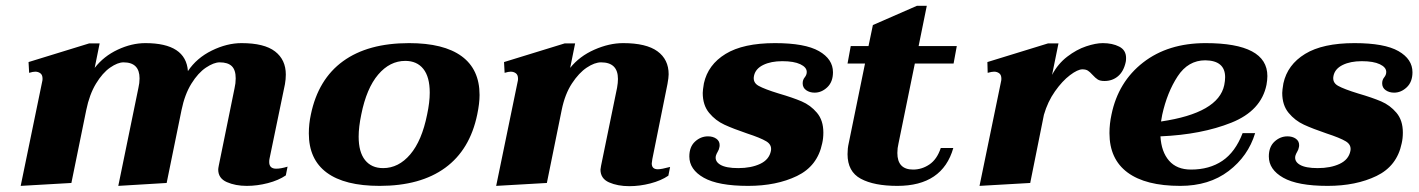

<svg xmlns="http://www.w3.org/2000/svg" viewBox="-20 -628 4869 659"><path d="M967 -56 961 -26Q936 -9 899.5 0.5Q863 10 827 10Q788 10 758.5 -3Q729 -16 729 -46Q729 -50 731 -60L785 -325Q789 -342 789 -359Q789 -388 775.5 -401Q762 -414 734 -414Q714 -414 687 -396Q660 -378 637 -341Q614 -304 603 -250L552 0L386 10L455 -326Q459 -343 459 -359Q459 -414 404 -414Q384 -414 358 -396Q332 -378 309.5 -341Q287 -304 276 -250L225 0L51 10L125 -349Q126 -352 126 -358Q126 -371 118.5 -376.5Q111 -382 101 -382Q93 -382 80 -378L78 -415L286 -479H322L305 -395Q336 -435 384 -457.5Q432 -480 479 -480Q618 -480 625 -384Q655 -429 707 -454.5Q759 -480 809 -480Q887 -480 924 -451.5Q961 -423 961 -372Q961 -356 958 -339L905 -83Q904 -79 904 -72Q904 -49 928 -49Q944 -49 967 -56Z M1040 -170Q1040 -203 1047 -235Q1072 -356 1157.5 -418Q1243 -480 1384 -480Q1503 -480 1564.5 -435Q1626 -390 1626 -302Q1626 -273 1618 -235Q1593 -114 1508 -52Q1423 10 1283 10Q1163 10 1101.5 -35.5Q1040 -81 1040 -170ZM1446 -235Q1455 -277 1455 -310Q1455 -364 1433 -391.5Q1411 -419 1371 -419Q1318 -419 1278 -372Q1238 -325 1220 -235Q1211 -192 1211 -159Q1211 -106 1233 -78.5Q1255 -51 1295 -51Q1348 -51 1388 -98Q1428 -145 1446 -235Z M2280 -55 2274 -25Q2249 -8 2212.5 1.5Q2176 11 2140 11Q2100 11 2070.5 -2Q2041 -15 2041 -46Q2041 -49 2043 -59L2098 -327Q2101 -344 2101 -357Q2101 -414 2043 -414Q2021 -414 1994 -396Q1967 -378 1943 -341.5Q1919 -305 1908 -251L1857 0L1683 10L1757 -349Q1758 -352 1758 -358Q1758 -371 1750.5 -376.5Q1743 -382 1733 -382Q1725 -382 1712 -378L1710 -415L1918 -479H1954L1937 -395Q1969 -435 2020 -457.5Q2071 -480 2119 -480Q2198 -480 2236.5 -452Q2275 -424 2275 -373Q2275 -362 2271 -340L2219 -82Q2217 -70 2217 -67Q2217 -47 2238 -47Q2250 -47 2280 -55Z M2346 -91Q2346 -124 2365.5 -142Q2385 -160 2410 -160Q2427 -160 2438.5 -152Q2450 -144 2450 -130Q2450 -125 2449 -122Q2448 -115 2443.5 -107.5Q2439 -100 2437 -93Q2433 -74 2452.5 -62.5Q2472 -51 2514 -51Q2558 -51 2589 -65.5Q2620 -80 2626 -110Q2630 -131 2610 -143Q2590 -155 2544 -170Q2497 -186 2466.5 -200Q2436 -214 2414 -240.5Q2392 -267 2392 -309Q2392 -318 2396 -342Q2410 -406 2470.5 -443Q2531 -480 2640 -480Q2743 -480 2791 -452.5Q2839 -425 2839 -380Q2839 -347 2819.5 -328.5Q2800 -310 2776 -310Q2759 -310 2747 -318.5Q2735 -327 2735 -342Q2735 -354 2742 -362.5Q2749 -371 2749 -381Q2749 -397 2727 -407.5Q2705 -418 2665 -418Q2626 -418 2599.5 -405Q2573 -392 2568 -368Q2563 -345 2583.5 -333.5Q2604 -322 2653 -307Q2701 -293 2731.5 -280Q2762 -267 2784 -241Q2806 -215 2806 -173Q2806 -153 2802 -136Q2786 -58 2715.5 -24Q2645 10 2548 10Q2445 10 2395.5 -18Q2346 -46 2346 -91Z M3064 -136Q3060 -120 3060 -103Q3060 -46 3114 -46Q3144 -46 3170 -63.5Q3196 -81 3209 -120H3252Q3215 10 3060 10Q2980 10 2934.5 -14.5Q2889 -39 2889 -99Q2889 -119 2893 -136L2949 -410H2889L2900 -470H2961L2976 -542L3127 -608H3161L3133 -470H3264L3253 -410H3120Z M3845 -429Q3845 -421 3844 -416Q3837 -383 3817.5 -366.5Q3798 -350 3771 -350Q3756 -350 3748 -355Q3740 -360 3730 -371Q3721 -381 3714 -385.5Q3707 -390 3695 -390Q3679 -390 3652.5 -370Q3626 -350 3601 -314.5Q3576 -279 3563 -234L3516 0L3342 10L3416 -349Q3417 -352 3417 -358Q3417 -371 3409.5 -376.5Q3402 -382 3392 -382Q3384 -382 3370 -378L3369 -415L3577 -479H3613L3591 -371Q3611 -409 3643 -433.5Q3675 -458 3708 -469Q3741 -480 3765 -480Q3798 -480 3821.5 -468Q3845 -456 3845 -429Z M3963 -160Q3966 -107 3992.5 -76.5Q4019 -46 4068 -46Q4131 -46 4175.5 -76Q4220 -106 4245 -171H4288Q4264 -92 4197 -41Q4130 10 4031 10Q3912 10 3850 -36Q3788 -82 3788 -171Q3788 -203 3795 -235Q3818 -347 3903.5 -413.5Q3989 -480 4118 -480Q4330 -480 4330 -367Q4330 -354 4327 -337Q4309 -248 4206.5 -207Q4104 -166 3963 -160ZM4185 -363Q4185 -420 4117 -421Q4058 -421 4022 -366Q3986 -311 3969 -234Q3967 -225 3965 -211Q4162 -240 4182 -336Q4185 -351 4185 -363Z M4335 -91Q4335 -124 4354.5 -142Q4374 -160 4399 -160Q4416 -160 4427.5 -152Q4439 -144 4439 -130Q4439 -125 4438 -122Q4437 -115 4432.5 -107.5Q4428 -100 4426 -93Q4422 -74 4441.5 -62.5Q4461 -51 4503 -51Q4547 -51 4578 -65.5Q4609 -80 4615 -110Q4619 -131 4599 -143Q4579 -155 4533 -170Q4486 -186 4455.5 -200Q4425 -214 4403 -240.5Q4381 -267 4381 -309Q4381 -318 4385 -342Q4399 -406 4459.5 -443Q4520 -480 4629 -480Q4732 -480 4780 -452.5Q4828 -425 4828 -380Q4828 -347 4808.5 -328.5Q4789 -310 4765 -310Q4748 -310 4736 -318.5Q4724 -327 4724 -342Q4724 -354 4731 -362.5Q4738 -371 4738 -381Q4738 -397 4716 -407.5Q4694 -418 4654 -418Q4615 -418 4588.5 -405Q4562 -392 4557 -368Q4552 -345 4572.5 -333.5Q4593 -322 4642 -307Q4690 -293 4720.5 -280Q4751 -267 4773 -241Q4795 -215 4795 -173Q4795 -153 4791 -136Q4775 -58 4704.5 -24Q4634 10 4537 10Q4434 10 4384.5 -18Q4335 -46 4335 -91Z"/></svg>

Font: Taviraj
Style: Bold Italic
Weight: 700
Italic angle: -12°
Designer: Katatrad Team
Foundry: CadsonDemak
Version: Version 1.001